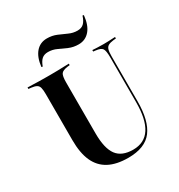

<svg xmlns="http://www.w3.org/2000/svg" viewBox="-180 -873 934 1004"><g transform="rotate(-30 287.0 -370.5)"><path d="M95.2 -369.4V-492.7Q95.2 -518.5 91.5 -532.3Q87.9 -546 77 -552Q66.1 -558.1 45.2 -560.5L29.8 -562.1V-571Q41.9 -571 59.3 -570.2Q76.6 -569.4 98.8 -569Q121 -568.5 146 -568.5H156.5H166.9Q191.9 -568.5 212.9 -569Q233.9 -569.4 250.8 -570.2Q267.7 -571 279 -571V-562.1L265.3 -560.5Q235.5 -556.5 226.6 -544Q217.7 -531.5 217.7 -492.7V-369.4ZM303.2 11.3Q232.3 11.3 186.3 -13.3Q140.3 -37.9 117.7 -87.9Q95.2 -137.9 95.2 -215.3V-369.4H217.7V-185.5Q217.7 -95.2 248 -54Q278.2 -12.9 346.8 -12.9Q415.3 -12.9 449.2 -65.3Q483.1 -117.7 483.1 -221V-369.4H491.9V-220.2Q491.9 -104 448.4 -46.4Q404.8 11.3 303.2 11.3ZM483.1 -369.4V-492.7Q483.1 -531.5 474.2 -544.4Q465.3 -557.3 434.7 -560.5L421 -562.1V-571Q431.5 -570.2 448.8 -569.4Q466.1 -568.5 487.1 -568.5Q502.4 -568.5 515.7 -569Q529 -569.4 540.3 -570.2Q551.6 -571 558.1 -571V-562.1L541.9 -560.5Q521.8 -558.1 510.9 -552Q500 -546 496 -532.3Q491.9 -518.5 491.9 -492.7V-369.4ZM375 -632.3Q343.5 -632.3 317.3 -643.5Q291.1 -654.8 266.5 -666.5Q241.9 -678.2 214.5 -678.2Q191.1 -678.2 177 -665.7Q162.9 -653.2 153.2 -625.8L146 -627.4Q152.4 -683.1 178.2 -712.9Q204 -742.7 245.2 -742.7Q276.6 -742.7 303.2 -731.5Q329.8 -720.2 354.4 -708.9Q379 -697.6 405.6 -697.6Q429 -697.6 443.1 -710.5Q457.3 -723.4 466.9 -753.2L474.2 -751.6Q468.5 -693.5 442.3 -662.9Q416.1 -632.3 375 -632.3Z"/></g></svg>

Font: Playfair 144pt SemiCondensed
Style: Bold
Weight: 700
Width: 4
Designer: Claus Eggers Sørensen
Foundry: Claus Eggers Sørensen
Version: Version 2.203